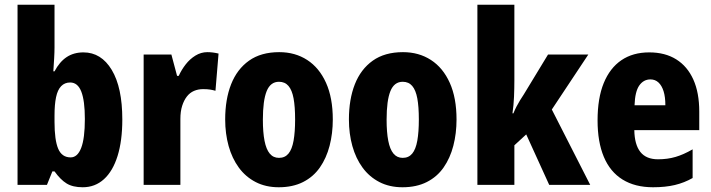

<svg xmlns="http://www.w3.org/2000/svg" viewBox="-20 -780 3001 810"><path d="M210 -580Q210 -560 208.5 -534.5Q207 -509 205 -479H210Q231 -519 261 -539Q291 -559 332 -559Q407 -559 451.5 -485Q496 -411 496 -276Q496 -186 476 -122Q456 -58 418.5 -24Q381 10 329 10Q287 10 261 -6Q235 -22 210 -57H201L178 0H54V-760H210ZM276 -432Q253 -432 238 -416.5Q223 -401 216.5 -370Q210 -339 210 -293V-266Q210 -189 225.5 -152.5Q241 -116 278 -116Q307 -116 322.5 -156Q338 -196 338 -278Q338 -355 323 -393.5Q308 -432 276 -432Z M855 -560Q866 -560 878 -558.5Q890 -557 902 -554L889 -397Q879 -400 867 -402Q855 -404 837 -404Q816 -404 798.5 -396.5Q781 -389 768.5 -373Q756 -357 748.5 -333.5Q741 -310 741 -278V0H586V-550H703L727 -460H734Q746 -486 763.5 -508.5Q781 -531 804.5 -545.5Q828 -560 855 -560Z M1384 -276Q1384 -217 1370.5 -165Q1357 -113 1329.5 -73.5Q1302 -34 1258.5 -12Q1215 10 1156 10Q1101 10 1058.5 -12Q1016 -34 987.5 -73Q959 -112 944.5 -164Q930 -216 930 -276Q930 -361 955 -424.5Q980 -488 1030.5 -524Q1081 -560 1158 -560Q1225 -560 1276 -527Q1327 -494 1355.5 -430.5Q1384 -367 1384 -276ZM1089 -275Q1089 -222 1096 -186Q1103 -150 1118 -132Q1133 -114 1157 -114Q1182 -114 1197 -132Q1212 -150 1218.5 -186.5Q1225 -223 1225 -276Q1225 -330 1218.5 -365Q1212 -400 1197 -417.5Q1182 -435 1157 -435Q1121 -435 1105 -395.5Q1089 -356 1089 -275Z M1906 -276Q1906 -217 1892.5 -165Q1879 -113 1851.5 -73.5Q1824 -34 1780.5 -12Q1737 10 1678 10Q1623 10 1580.5 -12Q1538 -34 1509.5 -73Q1481 -112 1466.5 -164Q1452 -216 1452 -276Q1452 -361 1477 -424.5Q1502 -488 1552.5 -524Q1603 -560 1680 -560Q1747 -560 1798 -527Q1849 -494 1877.5 -430.5Q1906 -367 1906 -276ZM1611 -275Q1611 -222 1618 -186Q1625 -150 1640 -132Q1655 -114 1679 -114Q1704 -114 1719 -132Q1734 -150 1740.5 -186.5Q1747 -223 1747 -276Q1747 -330 1740.5 -365Q1734 -400 1719 -417.5Q1704 -435 1679 -435Q1643 -435 1627 -395.5Q1611 -356 1611 -275Z M2150 -441Q2150 -407 2148.5 -371.5Q2147 -336 2142 -302H2146Q2152 -317 2159 -330.5Q2166 -344 2174 -357Q2182 -370 2190 -382L2292 -550H2462L2308 -318L2470 0H2297L2200 -213L2150 -167V0H1994V-760H2150Z M2719 -559Q2786 -559 2833 -529.5Q2880 -500 2905 -444.5Q2930 -389 2930 -309V-231H2656Q2657 -170 2681.5 -139Q2706 -108 2756 -108Q2796 -108 2830 -118Q2864 -128 2902 -150V-29Q2867 -9 2827 0.5Q2787 10 2735 10Q2659 10 2606.5 -22.5Q2554 -55 2527.5 -118Q2501 -181 2501 -272Q2501 -366 2527 -429.5Q2553 -493 2601.5 -526Q2650 -559 2719 -559ZM2724 -445Q2695 -445 2677 -419.5Q2659 -394 2657 -336H2787Q2787 -371 2779.5 -395Q2772 -419 2758 -432Q2744 -445 2724 -445Z"/></svg>

Font: Noto Sans Display Condensed ExtraBold
Style: Regular
Weight: 800
Width: 3
Designer: Monotype Design Team
Foundry: Monotype Imaging Inc.
Version: Version 2.003